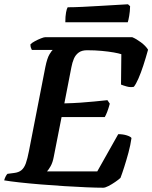

<svg xmlns="http://www.w3.org/2000/svg" viewBox="-30 -878 713 898"><path d="M453 0Q422.5 0 374.5 -2Q326.5 -4 270.8 -7.5Q215 -11 160 -15.5Q105 -20 60 -25Q15 -30 -10.5 -34.5Q-8 -44 -3.5 -52.8Q1 -61.5 5 -65L36 -69Q57.5 -71.5 70.2 -82Q83 -92.5 90.8 -114Q98.5 -135.5 105.5 -172L182 -564Q190.5 -606 201.5 -624Q212.5 -642 216.5 -644.5H119Q117 -648.5 114.5 -655Q112 -661.5 112.5 -671Q119.5 -678 133.5 -685.5Q147.5 -693 161.5 -698.5Q175.5 -704 181 -704H588.5Q607 -696.5 629 -680.2Q651 -664 662.5 -645.5Q652 -607.5 640.5 -572.2Q629 -537 617.5 -510.8Q606 -484.5 596 -472Q580 -468.5 561.8 -473.8Q543.5 -479 536 -482.5L537.5 -624.5Q525.5 -628.5 501.5 -632.8Q477.5 -637 445.8 -640Q414 -643 377 -643Q352.5 -643 337.8 -632Q323 -621 315.5 -603.2Q308 -585.5 304 -564L271 -394.5Q311.5 -395.5 345.2 -397.8Q379 -400 410.2 -403.2Q441.5 -406.5 472.5 -409.5L483.5 -393Q477.5 -370.5 471.2 -354.5Q465 -338.5 460 -330.5H258L221.5 -145Q216.5 -118 207 -101.2Q197.5 -84.5 190 -76.5H425L523 -250.5Q545.5 -250.5 563.2 -244.8Q581 -239 585 -232.5Q580.5 -200 570.8 -164Q561 -128 551 -96.8Q541 -65.5 533.5 -46Q525 -38 509 -27Q493 -16 477.5 -8Q462 0 453 0ZM275.5 -774Q275.5 -802 279 -820.3Q282.5 -838.5 286.5 -844Q316.6 -844 357.2 -846Q397.8 -848 439.9 -850.5Q482 -853 516.3 -855Q550.6 -857 568.6 -858L578.5 -849Q578 -824.5 574.2 -803.2Q570.5 -782 567.5 -774Z"/></svg>

Font: Texturina Medium
Style: Italic
Weight: 500
Italic angle: -11°
Designer: Guillermo Torres Carreño
Foundry: Omnibus-Type
Version: Version 1.002